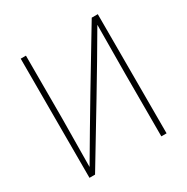

<svg xmlns="http://www.w3.org/2000/svg" viewBox="-165 -872 991 1016"><g transform="rotate(-30 330.5 -364.0)"><path d="M95 0V-728H127V-343L124 -51H125Q224 -220 323 -385.5Q422 -551 529 -728H566V0H534V-386L536 -679H535Q439 -514 338 -346.5Q237 -179 129 0Z"/></g></svg>

Font: Murecho ExtraLight
Style: Regular
Weight: 200
Designer: Neil Summerour
Foundry: Positype
Version: Version 1.010; ttfautohint (v1.8.3)